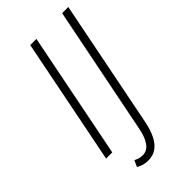

<svg xmlns="http://www.w3.org/2000/svg" viewBox="-251 -725 945 945"><g transform="rotate(-45 222.0 -252.5)"><path d="M179 154Q162 154 147.5 150Q133 146 117 137L132 104Q146 111 155.5 113.5Q165 116 180 116Q209 116 228.5 89Q248 62 257 17L392 -659H435L302 11Q293 55 277 87.5Q261 120 237 137Q213 154 179 154ZM39 0 170 -659H213L82 0Z"/></g></svg>

Font: Source Sans 3 ExtraLight Light
Style: Italic
Weight: 300
Italic angle: -11°
Version: Version 3.052;hotconv 1.1.0;makeotfexe 2.6.0